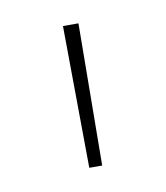

<svg xmlns="http://www.w3.org/2000/svg" viewBox="-41 -796 254 293"><g transform="rotate(-10 86.0 -650.0)"><path d="M76 -540 74 -760H98L96 -540Z"/></g></svg>

Font: Murecho Thin
Style: Regular
Weight: 100
Designer: Neil Summerour
Foundry: Positype
Version: Version 1.010